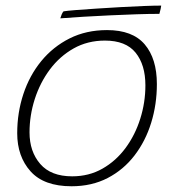

<svg xmlns="http://www.w3.org/2000/svg" viewBox="-20 -646 626 686"><path d="M235.5 19.5Q137 19.5 89.2 -33.8Q41.5 -87 41.5 -170Q41.5 -243.5 63.5 -310Q85.5 -376.5 127.5 -427.8Q169.5 -479 228.8 -508.8Q288 -538.5 362.5 -538.5Q453.5 -538.5 497 -487.5Q540.5 -436.5 540.5 -345.5Q540.5 -273 520.2 -207.5Q500 -142 460.8 -90.8Q421.5 -39.5 364.8 -10Q308 19.5 235.5 19.5ZM238 -16Q298 -16 346.2 -43.5Q394.5 -71 428.8 -117.5Q463 -164 481.2 -222Q499.5 -280 499.5 -341Q499.5 -414.5 464.5 -457.8Q429.5 -501 355 -501Q293 -501 243.2 -473Q193.5 -445 158.2 -397.8Q123 -350.5 104.2 -292Q85.5 -233.5 85.5 -173Q85.5 -104.5 123.8 -60.2Q162 -16 238 -16ZM549.5 -596.5Q513.5 -596.5 468 -595Q422.5 -593.5 373.8 -591.2Q325 -589 278.8 -586.2Q232.5 -583.5 195.5 -580.5Q197 -586 200.2 -594Q203.5 -602 207 -605.5Q219 -607.5 250.2 -610Q281.5 -612.5 323.5 -615.2Q365.5 -618 410 -620.5Q454.5 -623 493.2 -624.5Q532 -626 556 -626Q556 -623.5 554 -614.5Q552 -605.5 549.5 -596.5Z"/></svg>

Font: Grandstander Thin Thin
Style: Italic
Weight: 250
Italic angle: -15°
Version: Version 1.200